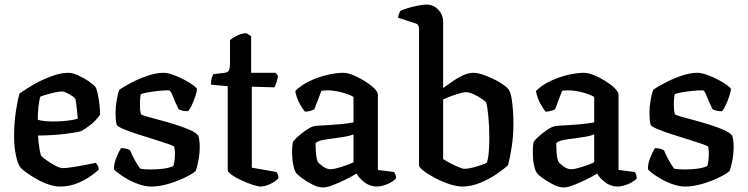

<svg xmlns="http://www.w3.org/2000/svg" viewBox="-20 -820 3288 844"><path d="M244 0Q218 0 189.5 -10.5Q161 -21 135.5 -36Q110 -51 92 -64.5Q74 -78 69 -85Q58 -100 50 -137Q42 -174 42 -219Q42 -277 49.5 -328.5Q57 -380 66 -409Q79 -418 103 -433.5Q127 -449 157 -464Q187 -479 219.5 -489.5Q252 -500 282 -500Q298 -500 323 -489Q348 -478 370 -463Q392 -448 400 -437Q405 -429 409.5 -408Q414 -387 417 -362Q420 -337 420 -316Q404 -292 379.5 -272.5Q355 -253 338 -244Q320 -238 267 -231.5Q214 -225 147 -224Q149 -192 153.5 -166Q158 -140 161 -135Q164 -131 182 -117.5Q200 -104 221.5 -92.5Q243 -81 256 -81Q271 -81 301 -85.5Q331 -90 360 -96Q389 -102 401 -104Q405 -100 409.5 -92.5Q414 -85 414 -74Q398 -59 372 -41.5Q346 -24 313.5 -12Q281 0 244 0ZM212 -286Q231 -286 253.5 -287.5Q276 -289 294.5 -292Q313 -295 322 -299Q321 -312 319 -330Q317 -348 315 -363Q313 -378 312 -383Q311 -388 300 -396Q289 -404 275 -411Q261 -418 252 -418Q242 -418 223 -414Q204 -410 185 -404.5Q166 -399 157 -395Q152 -378 149 -350.5Q146 -323 146 -294Q155 -290 175 -288Q195 -286 212 -286Z M645 0Q620 0 592 -9.5Q564 -19 539.5 -33Q515 -47 499 -59.5Q483 -72 481 -77Q481 -101 491.5 -127Q502 -153 512 -169Q527 -169 537.5 -165.5Q548 -162 552 -159Q558 -143 571 -119Q584 -95 596 -79Q604 -77 617 -76Q630 -75 641 -75Q665 -75 693.5 -78Q722 -81 742 -90Q749 -112 749 -145Q749 -163 746 -175Q743 -179 718.5 -187.5Q694 -196 658.5 -207Q623 -218 587 -229.5Q551 -241 524.5 -252Q498 -263 493 -271Q490 -282 489 -296.5Q488 -311 488 -324Q488 -352 493 -380.5Q498 -409 505 -426Q521 -437 554.5 -455Q588 -473 627 -486.5Q666 -500 699 -500Q716 -500 741 -491Q766 -482 790 -469.5Q814 -457 830 -445Q846 -433 846 -428Q846 -420 839.5 -399.5Q833 -379 823.5 -358.5Q814 -338 806 -331Q791 -331 780.5 -334Q770 -337 765 -340Q748 -375 739 -399Q730 -423 722 -423Q699 -423 673 -420Q647 -417 627 -413.5Q607 -410 599 -406Q597 -397 596 -385Q595 -373 595 -361Q595 -349 596 -337.5Q597 -326 600 -318Q603 -314 626.5 -307.5Q650 -301 683.5 -292Q717 -283 752 -272Q787 -261 814.5 -249Q842 -237 852 -223Q855 -214 856.5 -201Q858 -188 858 -175Q858 -143 851.5 -111Q845 -79 840 -68Q825 -55 792 -39Q759 -23 719.5 -11.5Q680 0 645 0Z M1126 0Q1114 0 1090 -8Q1066 -16 1041 -27.5Q1016 -39 998.5 -51.5Q981 -64 981 -72V-441L907 -448Q907 -466 911 -478Q915 -490 918 -494L968 -500Q983 -502 987 -512Q991 -522 991 -542V-644Q1003 -654 1023.5 -664Q1044 -674 1063 -674L1084 -661V-500H1191L1202 -487Q1200 -471 1195 -457Q1190 -443 1186 -436L1087 -439V-83L1195 -64Q1198 -61 1201 -54Q1204 -47 1204 -37Q1192 -22 1167.5 -11Q1143 0 1126 0Z M1399 4Q1380 4 1354.5 -8.5Q1329 -21 1308 -36.5Q1287 -52 1281 -61Q1274 -71 1269 -96Q1264 -121 1264 -151Q1264 -175 1267 -194Q1270 -202 1287 -217.5Q1304 -233 1325 -247.5Q1346 -262 1359 -265Q1367 -267 1384.5 -268Q1402 -269 1422 -270Q1449 -272 1474.5 -274Q1500 -276 1534 -282V-394Q1513 -406 1480 -414.5Q1447 -423 1418 -423Q1411 -423 1404.5 -422Q1398 -421 1393 -421L1362 -340Q1358 -337 1347 -333.5Q1336 -330 1321 -329Q1310 -341 1296.5 -366Q1283 -391 1278 -420Q1304 -446 1341 -463.5Q1378 -481 1417.5 -490.5Q1457 -500 1490 -500Q1507 -500 1532 -490Q1557 -480 1582 -464.5Q1607 -449 1624 -432.5Q1641 -416 1641 -404V-73L1712 -64Q1715 -61 1718 -53.5Q1721 -46 1721 -36Q1714 -27 1699 -18.5Q1684 -10 1667 -5Q1650 0 1639 0Q1607 0 1583 -18Q1559 -36 1547 -57Q1528 -45 1499.5 -31Q1471 -17 1444 -6.5Q1417 4 1399 4ZM1433 -76Q1443 -76 1462 -81Q1481 -86 1501 -93Q1521 -100 1534 -107V-229Q1515 -222 1493 -218.5Q1471 -215 1449 -212Q1423 -209 1401 -205Q1379 -201 1367 -191Q1367 -174 1368.5 -151Q1370 -128 1376 -110Q1381 -102 1398.5 -89Q1416 -76 1433 -76Z M2012 0Q1988 0 1956 -10.5Q1924 -21 1893.5 -37Q1863 -53 1842.5 -68.5Q1822 -84 1822 -94V-692Q1822 -700 1819 -707Q1816 -714 1807 -717L1730 -742Q1731 -753 1734.5 -761Q1738 -769 1740 -772Q1751 -778 1773 -784.5Q1795 -791 1818 -795.5Q1841 -800 1855 -800Q1885 -800 1906.5 -777.5Q1928 -755 1928 -723V-433Q1947 -447 1969.5 -462.5Q1992 -478 2015.5 -489Q2039 -500 2062 -500Q2078 -500 2100.5 -492.5Q2123 -485 2146.5 -474Q2170 -463 2188.5 -450.5Q2207 -438 2215 -428Q2224 -416 2228.5 -389.5Q2233 -363 2235 -332.5Q2237 -302 2237 -278Q2237 -225 2229.5 -175Q2222 -125 2213 -94Q2198 -79 2165.5 -56.5Q2133 -34 2092.5 -17Q2052 0 2012 0ZM2022 -78Q2036 -78 2056.5 -83Q2077 -88 2095.5 -94.5Q2114 -101 2120 -105Q2126 -120 2128.5 -151.5Q2131 -183 2131 -213Q2131 -265 2126.5 -310.5Q2122 -356 2117 -369Q2114 -375 2097.5 -386Q2081 -397 2061.5 -406Q2042 -415 2028 -415Q2020 -415 2002 -410Q1984 -405 1963.5 -397.5Q1943 -390 1928 -383V-121Q1941 -112 1959.5 -102.5Q1978 -93 1995.5 -85.5Q2013 -78 2022 -78Z M2457 4Q2438 4 2412.5 -8.5Q2387 -21 2366 -36.5Q2345 -52 2339 -61Q2332 -71 2327 -96Q2322 -121 2322 -151Q2322 -175 2325 -194Q2328 -202 2345 -217.5Q2362 -233 2383 -247.5Q2404 -262 2417 -265Q2425 -267 2442.5 -268Q2460 -269 2480 -270Q2507 -272 2532.5 -274Q2558 -276 2592 -282V-394Q2571 -406 2538 -414.5Q2505 -423 2476 -423Q2469 -423 2462.5 -422Q2456 -421 2451 -421L2420 -340Q2416 -337 2405 -333.5Q2394 -330 2379 -329Q2368 -341 2354.5 -366Q2341 -391 2336 -420Q2362 -446 2399 -463.5Q2436 -481 2475.5 -490.5Q2515 -500 2548 -500Q2565 -500 2590 -490Q2615 -480 2640 -464.5Q2665 -449 2682 -432.5Q2699 -416 2699 -404V-73L2770 -64Q2773 -61 2776 -53.5Q2779 -46 2779 -36Q2772 -27 2757 -18.5Q2742 -10 2725 -5Q2708 0 2697 0Q2665 0 2641 -18Q2617 -36 2605 -57Q2586 -45 2557.5 -31Q2529 -17 2502 -6.5Q2475 4 2457 4ZM2491 -76Q2501 -76 2520 -81Q2539 -86 2559 -93Q2579 -100 2592 -107V-229Q2573 -222 2551 -218.5Q2529 -215 2507 -212Q2481 -209 2459 -205Q2437 -201 2425 -191Q2425 -174 2426.5 -151Q2428 -128 2434 -110Q2439 -102 2456.5 -89Q2474 -76 2491 -76Z M2992 0Q2967 0 2939 -9.5Q2911 -19 2886.5 -33Q2862 -47 2846 -59.5Q2830 -72 2828 -77Q2828 -101 2838.5 -127Q2849 -153 2859 -169Q2874 -169 2884.5 -165.5Q2895 -162 2899 -159Q2905 -143 2918 -119Q2931 -95 2943 -79Q2951 -77 2964 -76Q2977 -75 2988 -75Q3012 -75 3040.5 -78Q3069 -81 3089 -90Q3096 -112 3096 -145Q3096 -163 3093 -175Q3090 -179 3065.5 -187.5Q3041 -196 3005.5 -207Q2970 -218 2934 -229.5Q2898 -241 2871.5 -252Q2845 -263 2840 -271Q2837 -282 2836 -296.5Q2835 -311 2835 -324Q2835 -352 2840 -380.5Q2845 -409 2852 -426Q2868 -437 2901.5 -455Q2935 -473 2974 -486.5Q3013 -500 3046 -500Q3063 -500 3088 -491Q3113 -482 3137 -469.5Q3161 -457 3177 -445Q3193 -433 3193 -428Q3193 -420 3186.5 -399.5Q3180 -379 3170.5 -358.5Q3161 -338 3153 -331Q3138 -331 3127.5 -334Q3117 -337 3112 -340Q3095 -375 3086 -399Q3077 -423 3069 -423Q3046 -423 3020 -420Q2994 -417 2974 -413.5Q2954 -410 2946 -406Q2944 -397 2943 -385Q2942 -373 2942 -361Q2942 -349 2943 -337.5Q2944 -326 2947 -318Q2950 -314 2973.5 -307.5Q2997 -301 3030.5 -292Q3064 -283 3099 -272Q3134 -261 3161.5 -249Q3189 -237 3199 -223Q3202 -214 3203.5 -201Q3205 -188 3205 -175Q3205 -143 3198.5 -111Q3192 -79 3187 -68Q3172 -55 3139 -39Q3106 -23 3066.5 -11.5Q3027 0 2992 0Z"/></svg>

Font: Texturina 72pt SemiBold
Style: Regular
Weight: 600
Designer: Guillermo Torres Carreño
Foundry: Omnibus-Type
Version: Version 1.002; ttfautohint (v1.8.3)